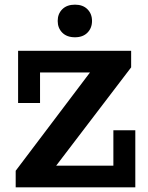

<svg xmlns="http://www.w3.org/2000/svg" viewBox="-20 -800 632 820"><path d="M47 0V-70.7L364.2 -490.4H151V-360H57.3V-583H540.1V-512.3L220 -92.6H464.2V-243.7H557.9V0ZM300.2 -640.8Q265.6 -640.8 246 -660.5Q226.4 -680.2 226.4 -710.6Q226.4 -741 246 -760.5Q265.6 -780.1 300.2 -780.1Q334.1 -780.1 353.5 -760.5Q373 -741 373 -710.6Q373 -680.2 353.5 -660.5Q334.1 -640.8 300.2 -640.8Z"/></svg>

Font: Rokkitt SemiBold
Style: Regular
Weight: 600
Designer: Vernon Adams
Foundry: Vernon Adams
Version: Version 3.103